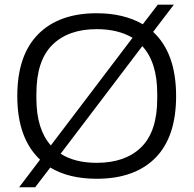

<svg xmlns="http://www.w3.org/2000/svg" viewBox="-20 -755 831 824"><path d="M62 48.8 151.9 -69.8Q54.2 -161.6 54.2 -342.8Q54.2 -517.6 143.6 -607.9Q232.9 -698.2 395 -698.2Q510.7 -698.2 592.8 -650.9L657.2 -734.9H726.1L637.2 -618.2Q735.8 -526.9 735.8 -342.8Q735.8 -167.5 647 -77.6Q558.1 12.2 395 12.2Q275.4 12.2 195.8 -36.1L130.9 48.8ZM136.2 -332Q136.2 -200.7 198.2 -130.9L548.8 -592.8Q486.3 -629.9 395 -629.9Q272.9 -629.9 204.6 -562.3Q136.2 -494.6 136.2 -353ZM395 -56.2Q518.1 -56.2 586.4 -123.5Q654.8 -190.9 654.8 -332V-353Q654.8 -487.3 590.8 -557.1L240.2 -95.2Q301.3 -56.2 395 -56.2Z"/></svg>

Font: Archivo Light
Style: Regular
Weight: 300
Designer: Hector Gatti
Foundry: Omnibus-Type
Version: Version 2.001